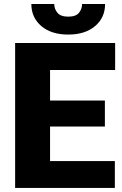

<svg xmlns="http://www.w3.org/2000/svg" viewBox="-20 -922 600 942"><path d="M543.5 -131.8V0H54.2V-710.9H544.9V-578.6H225.6V-428.7H494.6V-301.3H225.6V-131.8ZM382.8 -902.3H495.6Q495.6 -835.9 446.8 -794.2Q397.9 -752.4 314.9 -752.4Q231.4 -752.4 182.6 -794.2Q133.8 -835.9 133.8 -902.3H246.1Q246.1 -878.4 261.7 -859.4Q277.3 -840.3 314.9 -840.3Q352.5 -840.3 367.7 -859.4Q382.8 -878.4 382.8 -902.3Z"/></svg>

Font: Vazirmatn RD UI Black
Style: Regular
Weight: 900
Designer: Saber Rastikerdar
Foundry: Saber Rastikerdar
Version: Version 33.003